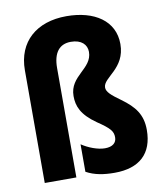

<svg xmlns="http://www.w3.org/2000/svg" viewBox="-86 -835 781 915"><g transform="rotate(-10 304.5 -377.5)"><path d="M528 -590C528 -702 433 -765 297 -765C153 -765 58 -684 58 -545V0H211V-529C211 -603 241 -641 297 -641C348 -641 374 -614 374 -579C374 -497 265 -482 265 -384C265 -336 281 -292 353 -242C414 -201 426 -185 426 -156C426 -130 407 -113 370 -113C335 -113 291 -130 258 -152V-19C298 3 343 10 395 10C515 10 581 -50 581 -165C581 -239 548 -281 486 -326C440 -359 420 -377 420 -398C420 -447 528 -470 528 -590Z"/></g></svg>

Font: Noto Sans Myanmar UI Condensed ExtraBold
Style: Regular
Weight: 800
Width: 3
Designer: Monotype Design Team
Foundry: Monotype Imaging Inc.
Version: Version 2.103